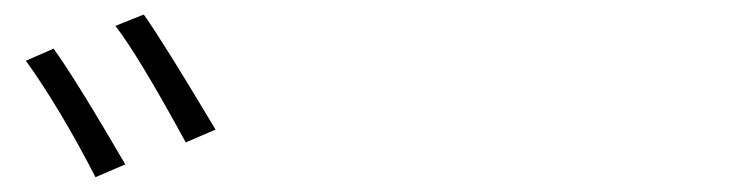

<svg xmlns="http://www.w3.org/2000/svg" viewBox="-20 -853 1040 264"><path d="M15.6 -769.5 53.7 -786.1Q84 -744.1 152.3 -627L111.3 -609.4Q62.5 -704.1 15.6 -769.5ZM138.7 -817.4 177.7 -833Q204.1 -795.9 276.4 -674.8L235.4 -657.2Q169.9 -777.3 138.7 -817.4Z"/></svg>

Font: Gen Shin Gothic Light
Style: Regular
Weight: 200
Designer: [Source Han Sans]
Ryoko NISHIZUKA  (kana & ideographs); Paul D. Hunt (Latin, Greek & Cyrillic); Wenlong ZHANG  (bopomofo
Version: Version 1.002.20150607